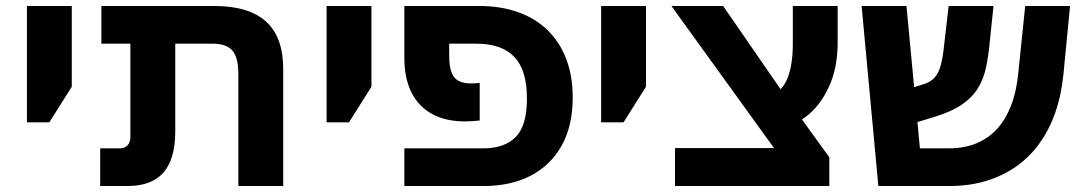

<svg xmlns="http://www.w3.org/2000/svg" viewBox="-20 -622 3623 642"><path d="M70 -213V-602H220V-332L145 -213Z M777 0V-374Q777 -430 757 -453Q737 -476 690 -476H319V-602H696Q812 -602 869.5 -550Q927 -498 927 -391V0ZM315 0V-126H382Q397 -126 406.5 -136Q416 -146 416 -165V-558H566V-182Q566 -91 527 -45.5Q488 0 406 0Z M1072 -213V-602H1222V-332L1147 -213Z M1332 0V-126H1597Q1667 -126 1704.5 -164Q1742 -202 1742 -293Q1742 -387 1700 -431.5Q1658 -476 1572 -476H1402V-602H1582Q1654 -602 1712 -581.5Q1770 -561 1811 -521Q1852 -481 1873.5 -424.5Q1895 -368 1895 -296Q1895 -201 1858 -135Q1821 -69 1754.5 -34.5Q1688 0 1597 0ZM1535 -216Q1470 -216 1424.5 -241Q1379 -266 1355.5 -313.5Q1332 -361 1332 -429V-602H1482V-437Q1482 -397 1491 -377Q1500 -357 1516.5 -350Q1533 -343 1554 -343Q1562 -343 1569.5 -343.5Q1577 -344 1584 -345V-219Q1573 -218 1559.5 -217Q1546 -216 1535 -216Z M1990 -213V-602H2140V-332L2065 -213Z M2654 -8 2225 -602H2398L2623 -276L2753 -96ZM2237 0V-127H2715L2753 -96V0ZM2576 -196 2526 -300Q2555 -300 2575 -312Q2595 -324 2607 -347Q2619 -370 2625 -402.5Q2631 -435 2631 -476V-602H2781V-482Q2781 -393 2750.5 -329Q2720 -265 2673 -230.5Q2626 -196 2576 -196Z M2917 0 2861 -602H3011L3056 -126H3154Q3203 -126 3243 -142Q3283 -158 3312.5 -189.5Q3342 -221 3360.5 -268.5Q3379 -316 3385 -379L3408 -602H3558L3536 -375Q3529 -304 3508.5 -245.5Q3488 -187 3454.5 -141Q3421 -95 3376 -64Q3331 -33 3275.5 -16.5Q3220 0 3154 0ZM2975 -192 2964 -308 3070 -341Q3092 -348 3105 -362.5Q3118 -377 3125 -401.5Q3132 -426 3136 -463L3152 -602H3302L3289 -477Q3285 -434 3277 -396.5Q3269 -359 3250.5 -328Q3232 -297 3196.5 -272.5Q3161 -248 3101 -230Z"/></svg>

Font: Noto Sans Hebrew
Style: Bold
Weight: 700
Designer: Monotype Design Team
Foundry: Monotype Imaging Inc.
Version: Version 2.003